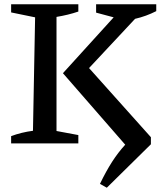

<svg xmlns="http://www.w3.org/2000/svg" viewBox="-20 -670 767 897"><path d="M32 0V-34Q80 -52 134 -59L144 -589L32 -612V-650H346V-616Q299 -600 244 -591V-58L346 -39V0ZM479 207 447 189Q476 129 504 85.5Q532 42 565 6L274 -328L511 -589L429 -611V-650H710V-618Q663 -594 611 -582L396 -352L685 -29V4Z"/></svg>

Font: Piazzolla Medium
Style: Regular
Weight: 500
Designer: Juan Pablo del Peral
Foundry: Huerta Tipografica
Version: Version 1.330